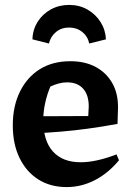

<svg xmlns="http://www.w3.org/2000/svg" viewBox="-20 -750 535 781"><path d="M251 11Q185 11 136 -20Q87 -51 59.5 -107.5Q32 -164 32 -240Q32 -318 61 -377Q90 -436 142 -468.5Q194 -501 266 -501Q326 -501 369.5 -477.5Q413 -454 437 -411.5Q461 -369 460 -310L458 -246Q392 -234 336.5 -226.5Q281 -219 227 -214.5Q173 -210 112 -207L113 -277L339 -278L341 -317Q341 -364 318 -389.5Q295 -415 253 -415Q236 -415 219 -410.5Q202 -406 185 -398Q171 -365 163.5 -330Q156 -295 156 -261Q156 -177 195.5 -133.5Q235 -90 308 -90Q371 -90 454 -122L464 -98Q420 -45 365.5 -17Q311 11 251 11ZM261 -730Q303 -730 336 -711Q369 -692 389 -660.5Q409 -629 411 -590L343 -573Q337 -602 314.5 -620Q292 -638 261 -638Q230 -638 208 -620Q186 -602 179 -573L112 -590Q113 -629 133 -661Q153 -693 186.5 -711.5Q220 -730 261 -730Z"/></svg>

Font: Piazzolla 24pt
Style: Bold
Weight: 700
Designer: Juan Pablo del Peral
Foundry: Huerta Tipografica
Version: Version 2.005